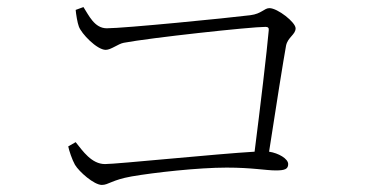

<svg xmlns="http://www.w3.org/2000/svg" viewBox="-20 -622 1040 543"><path d="M173 -208C175 -197 184 -170 192 -156C204 -136 246 -99 268 -99C287 -99 296 -113 352 -123C415 -134 541 -148 621 -148C693 -148 732 -140 760 -140C786 -140 795 -144 795 -158C795 -173 768 -189 741 -193C760 -317 782 -455 789 -493C794 -517 816 -524 816 -542C816 -559 765 -599 742 -599C727 -599 720 -583 688 -579C624 -571 331 -542 282 -542C247 -542 231 -579 216 -602L194 -594C195 -582 199 -557 203 -547C210 -527 254 -481 279 -481C294 -481 314 -498 330 -501C404 -515 688 -546 731 -546C738 -546 741 -543 740 -536C735 -478 716 -318 700 -193C595 -187 311 -158 277 -158C239 -158 214 -195 194 -220Z"/></svg>

Font: Noto Serif TC ExtraLight
Style: Regular
Weight: 200
Designer: Ryoko NISHIZUKA 西塚涼子 (kana & ideographs); Frank Grießhammer (Latin, Greek & Cyrillic); Wenlong ZHANG 张文龙 (bopomofo); San
Foundry: Adobe
Version: Version 2.001;hotconv 1.1.0;makeotfexe 2.6.0